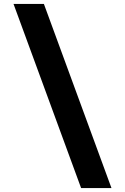

<svg xmlns="http://www.w3.org/2000/svg" viewBox="-20 -850 640 980"><path d="M394 110 49 -830H204L549 110Z"/></svg>

Font: NKDuy Mono ExtraBold
Style: Regular
Weight: 800
Monospace: yes
Designer: NKDuy
Foundry: NKDuy
Version: Version 2.251; ttfautohint (v1.8.4.7-5d5b)